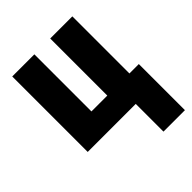

<svg xmlns="http://www.w3.org/2000/svg" viewBox="-212 -672 995 995"><g transform="rotate(-45 285.5 -175.0)"><path d="M559.1 203.1H401.9V0H49.8V-553.2H211.9V-134.8H328.1V-553.2H490.2V-134.8H559.1Z"/></g></svg>

Font: Open Sans Condensed ExtraBold
Style: Regular
Weight: 800
Width: 3
Designer: Monotype Design Team
Foundry: Monotype Imaging Inc.
Version: Version 3.000; ttfautohint (v1.8.4)